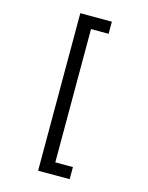

<svg xmlns="http://www.w3.org/2000/svg" viewBox="-139 -898 878 1136"><g transform="rotate(15 300.0 -329.5)"><path d="M401.4 -738.3V-812.5H208V152.3H401.4V78.1H293.5V-738.3Z"/></g></svg>

Font: Roboto Mono
Style: Regular
Weight: 400
Monospace: yes
Designer: Google
Version: Version 3.000